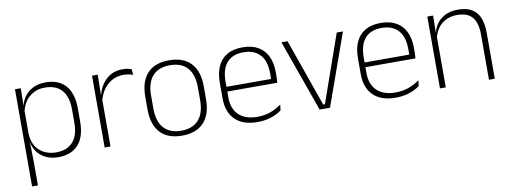

<svg xmlns="http://www.w3.org/2000/svg" viewBox="-56 -803 3422 1281"><g transform="rotate(-10 1655.0 -163.0)"><path d="M282.5 10Q234 10 196.5 -8.8Q159 -27.5 136.5 -61.5Q114 -95.5 111.5 -141H98.5L114 -177.5Q116.5 -126.5 138.5 -92.2Q160.5 -58 196 -41Q231.5 -24 274.5 -24Q348.5 -24 388 -68.2Q427.5 -112.5 427.5 -197V-289.5Q427.5 -374 388.2 -418.5Q349 -463 273.5 -463Q230.5 -463 196.8 -445.2Q163 -427.5 141.2 -396Q119.5 -364.5 112 -322.5L99 -354H111Q116.5 -393.5 138.2 -425.8Q160 -458 196.8 -477.2Q233.5 -496.5 284.5 -496.5Q373.5 -496.5 420.2 -442.8Q467 -389 467 -287.5V-199Q467 -97 419.8 -43.5Q372.5 10 282.5 10ZM76 172V-486.5H115.5L113 -361L114 -346V-138.5L113 -128L115.5 4.5V172Z M634.5 -305 621.5 -334 632 -337.5Q648.5 -409.5 693.5 -451.5Q738.5 -493.5 806.5 -493.5Q826 -493.5 841 -490.2Q856 -487 866.5 -483L869 -444Q856.5 -449.5 840 -452.5Q823.5 -455.5 804 -455.5Q744.5 -455.5 699.5 -417.5Q654.5 -379.5 634.5 -305ZM598 0V-486.5H637L634 -338L637.5 -334.5V0Z M1121.5 12Q1024 12 973.8 -43Q923.5 -98 923.5 -201V-286.5Q923.5 -389.5 974 -444Q1024.5 -498.5 1121.5 -498.5Q1218.5 -498.5 1269.2 -444Q1320 -389.5 1320 -286.5V-201Q1320 -98 1269.2 -43Q1218.5 12 1121.5 12ZM1121.5 -21.5Q1198.5 -21.5 1239.2 -67.2Q1280 -113 1280 -199.5V-288Q1280 -374 1239.5 -419.5Q1199 -465 1121.5 -465Q1044 -465 1003.5 -419.5Q963 -374 963 -288V-199.5Q963 -113 1003.5 -67.2Q1044 -21.5 1121.5 -21.5Z M1632.5 10Q1534.5 10 1482 -41.2Q1429.5 -92.5 1429.5 -187V-290.5Q1429.5 -391.5 1478 -445Q1526.5 -498.5 1619.5 -498.5Q1681.5 -498.5 1723.8 -474.2Q1766 -450 1787.8 -404.8Q1809.5 -359.5 1809.5 -295.5V-278Q1809.5 -265.5 1809 -252.8Q1808.5 -240 1807 -225.5H1770.5Q1771 -245.5 1771 -263.2Q1771 -281 1771 -296Q1771 -350.5 1753.8 -388Q1736.5 -425.5 1702.8 -445.2Q1669 -465 1619.5 -465Q1545.5 -465 1507 -421Q1468.5 -377 1468.5 -293V-245V-239V-184.5Q1468.5 -147 1479.5 -117.5Q1490.5 -88 1511.8 -67.2Q1533 -46.5 1564.5 -35.5Q1596 -24.5 1637.5 -24.5Q1684.5 -24.5 1725 -38.5Q1765.5 -52.5 1801 -78.5L1796.5 -40Q1766 -17 1724.2 -3.5Q1682.5 10 1632.5 10ZM1449.5 -225.5V-257.5H1797V-225.5Z M2095.5 -29.5 2256 -486.5H2298L2124.5 0H2054.5L1881 -486.5H1922.5L2083.5 -29.5Z M2568.5 10Q2470.5 10 2418 -41.2Q2365.5 -92.5 2365.5 -187V-290.5Q2365.5 -391.5 2414 -445Q2462.5 -498.5 2555.5 -498.5Q2617.5 -498.5 2659.8 -474.2Q2702 -450 2723.8 -404.8Q2745.5 -359.5 2745.5 -295.5V-278Q2745.5 -265.5 2745 -252.8Q2744.5 -240 2743 -225.5H2706.5Q2707 -245.5 2707 -263.2Q2707 -281 2707 -296Q2707 -350.5 2689.8 -388Q2672.5 -425.5 2638.8 -445.2Q2605 -465 2555.5 -465Q2481.5 -465 2443 -421Q2404.5 -377 2404.5 -293V-245V-239V-184.5Q2404.5 -147 2415.5 -117.5Q2426.5 -88 2447.8 -67.2Q2469 -46.5 2500.5 -35.5Q2532 -24.5 2573.5 -24.5Q2620.5 -24.5 2661 -38.5Q2701.5 -52.5 2737 -78.5L2732.5 -40Q2702 -17 2660.2 -3.5Q2618.5 10 2568.5 10ZM2385.5 -225.5V-257.5H2733V-225.5Z M3201.5 0V-308Q3201.5 -356 3188.5 -390.5Q3175.5 -425 3146 -443.8Q3116.5 -462.5 3067 -462.5Q3021.5 -462.5 2987.5 -444.5Q2953.5 -426.5 2933 -395.2Q2912.5 -364 2905.5 -324L2894.5 -356H2904.5Q2910 -394 2931 -426Q2952 -458 2989 -477.2Q3026 -496.5 3078 -496.5Q3137.5 -496.5 3173.2 -474.2Q3209 -452 3225 -410.8Q3241 -369.5 3241 -311.5V0ZM2869.5 0V-486.5H2909L2906.5 -362.5L2909 -361V0Z"/></g></svg>

Font: Anek Gujarati ExtraLight
Style: Regular
Weight: 250
Version: Version 1.003